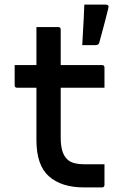

<svg xmlns="http://www.w3.org/2000/svg" viewBox="-20 -818 540 838"><path d="M436 -101V-11Q436 0 425 0H347Q248 0 193.5 -48.5Q139 -97 139 -206V-435H55Q44 -435 44 -446V-534H139V-700H234Q245 -700 245 -689V-534H425Q436 -534 436 -523V-435H245V-216Q245 -150 273 -123Q285 -111 304.5 -106Q324 -101 351 -101ZM441 -798Q457 -798 453 -783Q445 -750 439.5 -729.5Q434 -709 428.5 -688Q423 -667 413 -631Q410 -621 397 -621H339Q341 -658 342.5 -685Q344 -712 345.5 -738Q347 -764 348 -798Z"/></svg>

Font: Recursive Sn Lnr St Med
Style: Regular
Weight: 500
Version: Version 1.085;hotconv 1.1.0;makeotfexe 2.6.0; ttfautohint (v